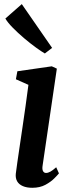

<svg xmlns="http://www.w3.org/2000/svg" viewBox="-20 -882 347 912"><path d="M133.5 10Q107 10 88.5 2Q70 -6 61.5 -20.8Q53 -35.5 55 -56.5Q57.5 -78.5 62.5 -111.8Q67.5 -145 73.5 -187Q79.5 -229 86.8 -277.2Q94 -325.5 101.2 -376.8Q108.5 -428 115 -479L55.5 -505.5L62.5 -543.5L226 -567L250 -556L182.5 -96.5Q179.5 -78.5 184.2 -69.5Q189 -60.5 198.5 -60.5Q208 -60.5 219 -66.5Q230 -72.5 247 -87.5L260 -58.5Q254.5 -51.5 238.2 -35Q222 -18.5 195.8 -4.2Q169.5 10 133.5 10ZM193 -628Q178 -636.5 151 -656Q124 -675.5 94.5 -700.5Q65 -725.5 40.5 -750.5Q16 -775.5 5.5 -794L83.5 -862.5L227.5 -654.5Z"/></svg>

Font: Merriweather Light 18pt SemiBold
Style: Italic
Weight: 600
Italic angle: -7.8°
Version: Version 2.101